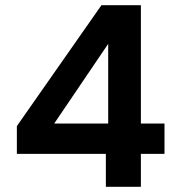

<svg xmlns="http://www.w3.org/2000/svg" viewBox="-20 -720 689 740"><path d="M388 0V-127H45V-234L371 -700H523V-244H614V-127H523V0ZM189 -244H397V-551Z"/></svg>

Font: DM Sans 18pt
Style: Bold
Weight: 700
Designer: Colophon Foundry, Jonny Pinhorn
Foundry: Colophon Foundry
Version: Version 4.004;gftools[0.9.30]